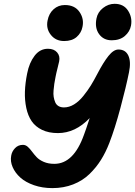

<svg xmlns="http://www.w3.org/2000/svg" viewBox="-20 -968 702 997"><path d="M481 -872.1Q487.3 -904.8 514.9 -926.5Q542.5 -948.2 575.2 -948.2Q622.1 -948.2 645 -912.6Q668 -877 660.2 -835Q654.3 -803.7 628.4 -781.2Q602.5 -758.8 560.1 -758.8Q517.6 -758.8 494.4 -791Q471.2 -823.2 481 -872.1ZM313 -754.9Q269 -754.9 243.7 -787.4Q218.3 -819.8 227.1 -861.8Q233.9 -897.9 258.3 -919.9Q282.7 -941.9 316.9 -941.9Q368.2 -941.9 392.8 -906Q417.5 -870.1 408.2 -828.1Q402.3 -797.4 378.2 -776.1Q354 -754.9 313 -754.9ZM252 8.8Q200.2 8.8 156.5 -6.3Q112.8 -21.5 85.7 -45.9Q58.6 -70.3 45.7 -100.1Q32.7 -129.9 38.1 -159.2Q41.5 -181.2 57.9 -198.5Q74.2 -215.8 99.1 -215.8Q112.8 -215.8 124.3 -205.6Q135.7 -195.3 146.2 -180.9Q156.7 -166.5 170.2 -152.1Q183.6 -137.7 207.3 -127.4Q231 -117.2 262.2 -117.2Q362.3 -117.2 416 -268.1Q422.9 -285.2 445.8 -355Q371.1 -276.9 280.8 -276.9Q232.9 -276.9 198.2 -293.7Q163.6 -310.5 144.3 -338.9Q125 -367.2 116.5 -407.5Q107.9 -447.8 109.4 -491.9Q110.8 -536.1 121.1 -586.9Q131.8 -642.1 159.7 -678.5Q187.5 -714.8 229 -714.8Q260.3 -714.8 276.6 -695.8Q293 -676.8 287.1 -648.9Q285.6 -641.1 278.6 -613.5Q271.5 -585.9 268.1 -566.9Q264.2 -548.3 262 -533Q259.8 -517.6 258.1 -498.5Q256.3 -479.5 258.8 -464.8Q261.2 -450.2 266.6 -437.3Q272 -424.3 283.7 -417.2Q295.4 -410.2 312 -410.2Q338.9 -410.2 364.5 -425.8Q390.1 -441.4 412.8 -469.7Q435.5 -498 451.7 -524.2Q467.8 -550.3 485.8 -585Q516.6 -644 543.2 -677.5Q569.8 -710.9 595.2 -710.9Q631.8 -710.9 646.5 -679.2Q661.1 -647.5 649.9 -592.8Q634.8 -517.6 605.5 -408.2Q576.2 -298.8 547.9 -226.1Q529.3 -177.7 504.6 -138.2Q480 -98.6 444.6 -64.2Q409.2 -29.8 359.9 -10.5Q310.5 8.8 252 8.8Z"/></svg>

Font: Shantell Sans Normal
Style: Bold Italic
Weight: 700
Italic angle: -11.31°
Designer: Stephen Nixon, Anya Danilova, Shantell Martin
Foundry: Arrow Type
Version: Version 1.006;[559af2be0]